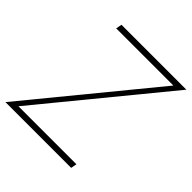

<svg xmlns="http://www.w3.org/2000/svg" viewBox="-196 -841 983 983"><g transform="rotate(45 295.0 -350.0)"><path d="M124 -668H538L-10 0H466L472 -32H52L600 -700H130Z"/></g></svg>

Font: Jost* 200 Thin Italic
Style: Italic
Weight: 200
Italic angle: -10°
Version: Version 3.200; ttfautohint (v0.97) -l 8 -r 50 -G 200 -x 14 -